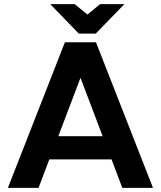

<svg xmlns="http://www.w3.org/2000/svg" viewBox="-20 -906 776 926"><path d="M18.1 0 293 -702.1H442.9L717.8 0H569.8L518.1 -137.2H217.8L166 0ZM261.2 -249H475.1L368.2 -530.8ZM580.1 -886.2 441.9 -744.1H359.9L222.2 -886.2H339.8L401.9 -835.9L462.9 -886.2Z"/></svg>

Font: LT Superior
Style: Bold
Weight: 400
Designer: Daniel Lyons
Foundry: LyonsType
Version: Version 1.000